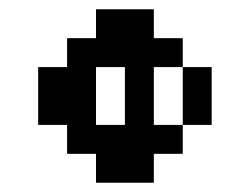

<svg xmlns="http://www.w3.org/2000/svg" viewBox="-20 -395 540 415"><path d="M187.5 -375H312.5V-312.5H375V-250H312.5V-125H375V-62.5H312.5V0H187.5V-62.5H125V-125H62.5V-250H125V-312.5H187.5ZM375 -250H437.5V-125H375ZM250 -250H187.5V-125H250Z"/></svg>

Font: Half Eighties
Style: Regular
Weight: 400
Monospace: yes
Designer: Jayvee Enaguas (HarvettFox96)
Version: 20191127.01dev02